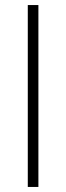

<svg xmlns="http://www.w3.org/2000/svg" viewBox="-20 -740 262 760"><path d="M90 0V-720H132V0Z"/></svg>

Font: Hauora
Style: Regular
Weight: 400
Designer: Wayne Shih
Foundry: WCYS
Version: Version 1.001